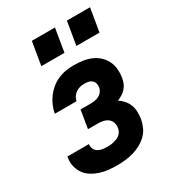

<svg xmlns="http://www.w3.org/2000/svg" viewBox="-180 -838 860 949"><g transform="rotate(-30 250.0 -364.0)"><path d="M210 8Q184 8 159.5 5.5Q135 3 112 -4.5Q89 -12 69 -24.5Q49 -37 35.5 -56Q22 -75 16.5 -99Q11 -123 16 -148Q16 -149 16 -150.5Q16 -152 17 -153H139Q139 -153 139 -152.5Q139 -152 139 -151Q137 -138 142.5 -126Q148 -114 159 -107Q170 -100 183 -98Q196 -96 210 -96Q219 -96 228.5 -96.5Q238 -97 247.5 -99.5Q257 -102 266.5 -105.5Q276 -109 284 -115.5Q292 -122 297 -131Q302 -140 303 -149Q306 -165 301.5 -179.5Q297 -194 286 -203Q275 -212 260 -215.5Q245 -219 230 -219H172L189 -322H247Q259 -322 271 -324Q283 -326 294 -331.5Q305 -337 313 -347.5Q321 -358 323 -370Q325 -382 322 -393Q319 -404 311 -411Q303 -418 291.5 -420.5Q280 -423 269 -423Q256 -423 243.5 -420Q231 -417 220 -409.5Q209 -402 201.5 -390.5Q194 -379 192 -367H68Q72 -389 81 -410.5Q90 -432 104.5 -451.5Q119 -471 138 -486.5Q157 -502 179 -511.5Q201 -521 223.5 -524.5Q246 -528 269 -528Q294 -528 318.5 -524.5Q343 -521 365 -512Q387 -503 404.5 -487.5Q422 -472 433 -451Q444 -430 446.5 -405.5Q449 -381 445 -356Q443 -341 437.5 -327Q432 -313 421.5 -301Q411 -289 398 -281Q385 -273 371 -267Q387 -257 399.5 -242.5Q412 -228 419 -210Q426 -192 426.5 -171.5Q427 -151 424 -131Q420 -109 410 -87Q400 -65 382.5 -48.5Q365 -32 343.5 -20.5Q322 -9 299.5 -3Q277 3 254.5 5.5Q232 8 210 8ZM328 -604 350 -736H482L460 -604ZM128 -604 150 -736H282L260 -604Z"/></g></svg>

Font: Iosevka SS04 Extrabold Oblique
Style: Regular
Weight: 800
Italic angle: -9°
Monospace: yes
Designer: Belleve Invis
Foundry: Belleve Invis
Version: Version 19.0.0; ttfautohint (v1.8.4)